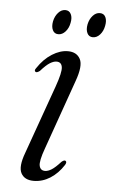

<svg xmlns="http://www.w3.org/2000/svg" viewBox="-47 -628 394 669"><g transform="rotate(5 149.5 -293.0)"><path d="M132.5 -30Q143 -30 155.5 -37.8Q168 -45.5 187 -66.5Q196 -74 200.5 -71.5Q207 -68 200.5 -57Q181 -26.5 153.8 -9.2Q126.5 8 96 8Q64 8 52 -14.5Q40 -37 58.5 -86.5L144 -326.5Q162 -377 159.5 -395Q157 -413 139.5 -413Q129.5 -413 116.5 -405Q103.5 -397 84.5 -375.5Q75 -368.5 70.5 -370.5Q63 -374.5 71 -384.5Q92.5 -417 120.8 -434.8Q149 -452.5 176 -452.5Q207 -452.5 219.2 -429.2Q231.5 -406 211.5 -351L125.5 -107.5Q109 -62 112.8 -46Q116.5 -30 132.5 -30ZM137.3 -508.5Q123.4 -508.5 117.5 -520.8Q111.5 -533 115 -551.5Q118.8 -570 129.8 -582.2Q140.7 -594.5 154.6 -594.5Q168.4 -594.5 174.4 -582.2Q180.4 -570 176.5 -551.5Q173.1 -533 162.1 -520.8Q151.1 -508.5 137.3 -508.5ZM258.1 -508.5Q244.2 -508.5 238.3 -520.8Q232.3 -533 235.8 -551.5Q239.6 -570 250.6 -582.2Q261.5 -594.5 275.4 -594.5Q289.6 -594.5 295.4 -582.2Q301.1 -570 297.3 -551.5Q293.8 -533 282.9 -520.8Q271.9 -508.5 258.1 -508.5Z"/></g></svg>

Font: Fraunces 72pt Light
Style: Italic
Weight: 300
Italic angle: -16°
Version: Version 1.000;[b76b70a41]